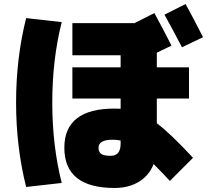

<svg xmlns="http://www.w3.org/2000/svg" viewBox="-20 -860 1040 955"><path d="M990 -675 885 -625Q840 -712 798 -787L903 -840Q939 -775 990 -675ZM580 -370H340V-525H580V-585H340V-745H649L748 -795Q794 -710 833 -633L760 -598V-585V-525H920V-370H760V-247Q829 -195 940 -75L825 40Q795 7 744 -44Q722 13 671 44Q620 75 550 75Q300 75 300 -125Q300 -320 550 -320Q570 -320 580 -319ZM287 -750Q240 -564 240 -350Q240 -136 287 50L110 70Q60 -129 60 -350Q60 -571 110 -770ZM580 -161Q563 -165 540 -165Q470 -165 470 -125Q470 -104 483.5 -94.5Q497 -85 530 -85Q580 -85 580 -145Z"/></svg>

Font: Mplus 1p Black
Style: Regular
Weight: 900
Version: Version 1.061